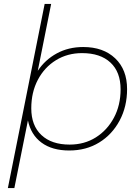

<svg xmlns="http://www.w3.org/2000/svg" viewBox="-20 -762 713 976"><path d="M20 194 207 -742H240L172 -402Q209 -458 268.5 -490.5Q328 -523 403 -523Q505 -523 565.5 -465.5Q626 -408 626 -309Q626 -220 588 -149Q550 -78 484 -37.5Q418 3 332 3Q245 3 191 -37Q137 -77 122 -150L53 194ZM334 -27Q409 -27 467 -63.5Q525 -100 559 -163.5Q593 -227 593 -308Q593 -396 541.5 -444Q490 -492 397 -492Q323 -492 264.5 -456Q206 -420 172.5 -356.5Q139 -293 139 -211Q139 -124 190.5 -75.5Q242 -27 334 -27Z"/></svg>

Font: Montserrat ExtraLight
Style: Italic
Weight: 200
Italic angle: -11.3°
Designer: Julieta Ulanovsky
Foundry: Julieta Ulanovsky
Version: Version 9.000; ttfautohint (v1.8.4.7-5d5b)